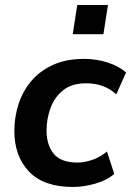

<svg xmlns="http://www.w3.org/2000/svg" viewBox="-20 -733 521 763"><path d="M270 10Q153 10 95 -51.5Q37 -113 37 -213Q37 -267 53.5 -318.5Q70 -370 104 -410.5Q138 -451 190.5 -475Q243 -499 314 -499Q363 -499 408 -484.5Q453 -470 481 -445L442 -358Q395 -402 322 -402Q265 -402 230.5 -374Q196 -346 180.5 -303Q165 -260 165 -214Q165 -157 193.5 -122Q222 -87 288 -87Q316 -87 347.5 -98Q379 -109 405 -131L434 -42Q406 -17 359.5 -3.5Q313 10 270 10ZM269 -597 287 -713H409L391 -597Z"/></svg>

Font: Nunito Sans
Style: Bold Italic
Weight: 700
Italic angle: -9°
Designer: Vernon Adams
Foundry: Vernon Adams
Version: Version 3.006; ttfautohint (v1.8.3)